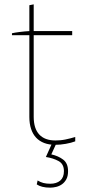

<svg xmlns="http://www.w3.org/2000/svg" viewBox="-20 -663 412 883"><path d="M234 3Q257 3 282.5 -1.5Q308 -6 326 -13V-33Q316 -30 304.5 -27Q293 -24 281 -21.5Q269 -19 257 -18Q245 -17 235 -17Q186 -17 160.5 -44.5Q135 -72 135 -126V-501H312V-520H135V-643L115 -639V-520Q95 -519 71 -516Q47 -513 35 -510V-501H115V-125Q115 -94 123 -70Q131 -46 146 -30Q161 -14 183 -5.5Q205 3 234 3ZM211 200Q224 200 238.5 196.5Q253 193 265 184.5Q277 176 285 161.5Q293 147 293 124Q293 88 270.5 71Q248 54 216 47L238 -1H229H218L191 59Q224 64 249 77.5Q274 91 274 124Q274 153 257 167.5Q240 182 211 182Q193 182 179.5 178.5Q166 175 153 167L149 185Q159 192 174.5 196Q190 200 211 200Z"/></svg>

Font: Fixel Variable
Style: Regular
Weight: 100
Width: 3
Designer: AlfaBravo + MacPaw
Foundry: Kyrylo Tkachov, Marchela Mozhyna, Serhii Makarenko, Maria Weinstein, Zakhar Kryvoshyya
Version: Version 1.211